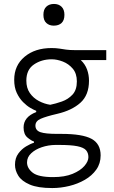

<svg xmlns="http://www.w3.org/2000/svg" viewBox="-20 -750 580 973"><path d="M245 203Q171.5 203 130.5 185.2Q89.5 167.5 72.8 140.5Q56 113.5 56 85Q56 51 72.8 28.2Q89.5 5.5 112 -8Q134.5 -21.5 152 -26.5V-33Q139 -36.5 119.2 -53Q99.5 -69.5 99.5 -104Q99.5 -157.5 163.5 -182V-188.5Q152.5 -192.5 134.2 -203Q116 -213.5 97 -232.5Q78 -251.5 65 -279.2Q52 -307 52 -345.5Q52 -418.5 104.8 -462.5Q157.5 -506.5 241 -506.5Q263.5 -506.5 280.5 -503.8Q297.5 -501 315.5 -498.5Q333.5 -496 359.5 -496H518.5V-445.5H389.5Q411.5 -424.5 421.2 -397.8Q431 -371 431 -341Q431 -268 387.2 -229Q343.5 -190 269.5 -173Q213.5 -160 186.5 -148.2Q159.5 -136.5 159.5 -113.5Q159.5 -89 184.8 -80.2Q210 -71.5 269.5 -71.5H291.5Q397.5 -71.5 443.8 -46.5Q490 -21.5 490 37.5Q490 78.5 468 109.5Q446 140.5 410 161.2Q374 182 330.8 192.5Q287.5 203 245 203ZM234.5 -219Q262 -224.5 293.5 -235.5Q325 -246.5 347.2 -270.2Q369.5 -294 369.5 -337.5Q369.5 -377.5 348.8 -402Q328 -426.5 298.5 -438Q269 -449.5 242 -449.5Q190.5 -449.5 152 -423.2Q113.5 -397 113.5 -341.5Q113.5 -304 131.2 -278.5Q149 -253 176.8 -238.2Q204.5 -223.5 234.5 -219ZM249 147.5Q308 147.5 347.8 131Q387.5 114.5 407.8 91Q428 67.5 428 46.5Q428 25 416 11.2Q404 -2.5 372 -9Q340 -15.5 279.5 -15.5H260Q224.5 -15 191.8 -4Q159 7 138 26.8Q117 46.5 117 73Q117 102.5 145.5 125Q174 147.5 249 147.5ZM252.5 -620Q229.5 -620 214.8 -633.5Q200 -647 200 -675Q200 -702.5 214.8 -716.2Q229.5 -730 253.5 -730Q277.5 -730 292 -715.8Q306.5 -701.5 306.5 -675Q306.5 -647 292 -633.5Q277.5 -620 252.5 -620Z"/></svg>

Font: Commissioner Light
Style: Regular
Weight: 300
Designer: Kostas Bartsokas
Foundry: Kostas Bartsokas
Version: Version 1.000; ttfautohint (v1.8.3)